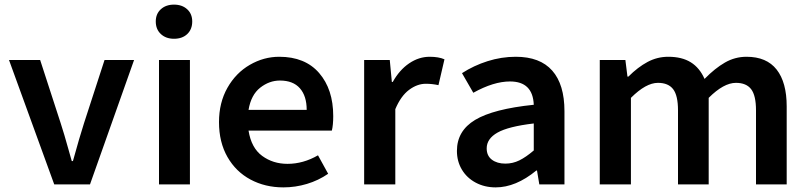

<svg xmlns="http://www.w3.org/2000/svg" viewBox="-20 -799 3506 832"><path d="M19 -539H154L243 -265Q258 -219 276 -154L291 -101H296Q325 -206 344 -265L433 -539H561L370 0H215Z M669 -539H803V0H669ZM655 -706Q655 -739 677 -759Q699 -779 734 -779Q769 -779 791 -759Q813 -739 813 -706Q813 -672 791.5 -651.5Q770 -631 734 -631Q699 -631 677 -651.5Q655 -672 655 -706Z M929 -270Q929 -354 965.5 -418.5Q1002 -483 1062.5 -518Q1123 -553 1190 -553Q1302 -553 1363 -482.5Q1424 -412 1424 -296Q1424 -257 1418 -233H1057Q1069 -158 1116 -123.5Q1163 -89 1226 -89Q1294 -89 1358 -126L1402 -46Q1360 -17 1310 -2Q1260 13 1208 13Q1129 13 1065.5 -21Q1002 -55 965.5 -119Q929 -183 929 -270ZM1309 -323Q1309 -383 1279.5 -416.5Q1250 -450 1193 -450Q1147 -450 1107.5 -419Q1068 -388 1057 -323Z M1558 -539H1669L1678 -444H1682Q1711 -496 1753 -524.5Q1795 -553 1842 -553Q1881 -553 1906 -542L1880 -430Q1853 -436 1825 -436Q1788 -436 1752.5 -409.5Q1717 -383 1693 -326V0H1558Z M1960 -145Q1960 -232 2039 -279.5Q2118 -327 2293 -345Q2289 -446 2190 -446Q2119 -446 2031 -397L1982 -482Q2033 -515 2093 -534Q2153 -553 2215 -553Q2320 -553 2373 -493Q2426 -433 2426 -317V0H2317L2307 -60H2304Q2215 13 2128 13Q2080 13 2041.5 -7.5Q2003 -28 1981.5 -64Q1960 -100 1960 -145ZM2293 -147V-264Q2183 -251 2136 -224.5Q2089 -198 2089 -156Q2089 -124 2111.5 -107Q2134 -90 2170 -90Q2202 -90 2230.5 -104Q2259 -118 2293 -147Z M2579 -539H2690L2699 -467H2703Q2744 -508 2786 -530.5Q2828 -553 2876 -553Q2935 -553 2973.5 -529Q3012 -505 3033 -457Q3078 -503 3121.5 -528Q3165 -553 3215 -553Q3302 -553 3345.5 -497.5Q3389 -442 3389 -338V0H3256V-321Q3256 -385 3235 -412.5Q3214 -440 3169 -440Q3116 -440 3051 -375V0H2918V-321Q2918 -385 2897 -412.5Q2876 -440 2831 -440Q2779 -440 2714 -375V0H2579Z"/></svg>

Font: Nebula Sans Semibold
Style: Regular
Weight: 600
Designer: Paul D. Hunt for Adobe (as Source Sans)
Foundry: Nebula Entertainment & Broadcasting LLC
Version: Version 1.010